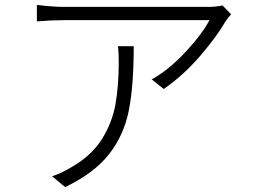

<svg xmlns="http://www.w3.org/2000/svg" viewBox="-20 -733 1040 781"><path d="M898 -647Q863 -586 795 -506.5Q727 -427 646 -371L597 -410Q666 -448 734 -521Q802 -594 832 -651H239Q188 -651 130 -646V-713Q196 -705 239 -705H830Q843 -705 858 -706.5Q873 -708 885 -711L920 -675Q903 -655 898 -647ZM245 28 192 -16Q232 -29 274 -55Q353 -101 394.5 -167Q436 -233 449.5 -308Q463 -383 463 -481Q463 -522 460 -545H524Q524 -387 504.5 -286Q485 -185 424.5 -107Q364 -29 245 28Z"/></svg>

Font: 寒蝉端黑体 Light
Style: Regular
Weight: 300
Designer: ChillDuanSans {Warren2060}; 
Source Han Sans {Ryoko NISHIZUKA 西塚涼子 (kana, bopomofo & ideographs); Paul D. Hunt (Latin, G
Foundry: ChillType&Adobe
Version: Version 1.300;Glyphs 3.3 (3306)